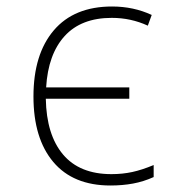

<svg xmlns="http://www.w3.org/2000/svg" viewBox="-20 -560 570 591"><path d="M320 11Q205 11 144 -61.5Q83 -134 83 -263Q83 -393 145.5 -466.5Q208 -540 325 -540Q391 -540 447 -514L435 -481Q383 -505 324 -505Q230 -505 179 -449Q128 -393 122 -291H378V-256H121Q123 -145 174 -84.5Q225 -24 323 -24Q357 -24 387 -30.5Q417 -37 453 -52V-15Q422 -1 389.5 5Q357 11 320 11Z"/></svg>

Font: Noto Sans Mono Condensed ExtraLight
Style: Regular
Weight: 200
Width: 3
Designer: Monotype Design Team
Foundry: Monotype Imaging Inc.
Version: Version 2.014; ttfautohint (v1.8.4.7-5d5b)